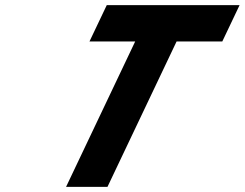

<svg xmlns="http://www.w3.org/2000/svg" viewBox="-20 -723 945 741"><path d="M325.3 -562.9H501.7L235 -1.9H394.8L661.5 -562.9H837.9L904.6 -703.1H392Z"/></svg>

Font: Hussar
Style: BdSuprExtOblFive
Weight: 700
Foundry: Cannot Into Space Fonts
Version: Version 2.00